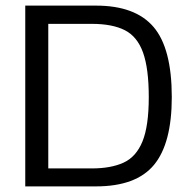

<svg xmlns="http://www.w3.org/2000/svg" viewBox="-20 -664 682 684"><path d="M70 0V-644H322Q462 -644 527 -568Q592 -492 592 -318Q592 -153 528.5 -76.5Q465 0 322 0ZM152 -64H307Q375 -64 420 -84.5Q465 -105 487.5 -160Q510 -215 510 -318Q510 -420 489.5 -477Q469 -534 424.5 -556.5Q380 -579 307 -579H152Z"/></svg>

Font: Kanit Light
Style: Regular
Weight: 300
Designer: Katatrad Team
Foundry: CadsonDemak
Version: Version 2.000; ttfautohint (v1.8.3)